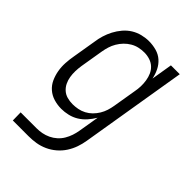

<svg xmlns="http://www.w3.org/2000/svg" viewBox="-218 -624 936 936"><g transform="rotate(45 250.0 -156.5)"><path d="M48 215 47 160H157Q175 160 193.5 156.5Q212 153 230 144.5Q248 136 263 122.5Q278 109 288 92Q298 75 304 57Q310 39 313 21L331 -87Q318 -65 301.5 -46.5Q285 -28 264.5 -15.5Q244 -3 220.5 2.5Q197 8 175 8Q148 8 123 0.5Q98 -7 79 -23.5Q60 -40 49.5 -63Q39 -86 34.5 -111.5Q30 -137 31.5 -164Q33 -191 38 -218L58 -338Q61 -361 68 -384Q75 -407 86.5 -429Q98 -451 114.5 -470.5Q131 -490 152 -503Q173 -516 197 -522Q221 -528 244 -528Q271 -528 296 -521Q321 -514 339.5 -497.5Q358 -481 369 -458.5Q380 -436 385 -411L403 -520H464L373 30Q369 55 360.5 79.5Q352 104 337.5 126.5Q323 149 302 167Q281 185 256.5 196Q232 207 207 211Q182 215 157 215ZM198 -47Q215 -47 233.5 -50.5Q252 -54 269 -63Q286 -72 299.5 -85.5Q313 -99 323 -115.5Q333 -132 338.5 -149.5Q344 -167 347 -185L367 -305Q371 -325 371.5 -344.5Q372 -364 369 -383Q366 -402 358.5 -419Q351 -436 337.5 -448.5Q324 -461 305.5 -467Q287 -473 267 -473Q249 -473 230.5 -469Q212 -465 195 -455Q178 -445 164.5 -431Q151 -417 141 -400Q131 -383 125.5 -365Q120 -347 117 -329L97 -209Q94 -189 93.5 -170Q93 -151 96 -132.5Q99 -114 107 -97.5Q115 -81 128.5 -69Q142 -57 160 -52Q178 -47 198 -47Z"/></g></svg>

Font: Iosevka Term Curly Lt Obl
Style: Regular
Weight: 300
Italic angle: -9°
Designer: Belleve Invis
Foundry: Belleve Invis
Version: Version 32.3.0